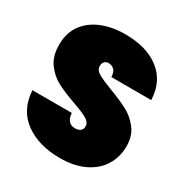

<svg xmlns="http://www.w3.org/2000/svg" viewBox="-167 -855 959 997"><g transform="rotate(30 312.5 -356.5)"><path d="M28 -227H264Q269 -166 318 -166Q336 -166 348.5 -174.5Q361 -183 361 -201Q361 -226 334 -241.5Q307 -257 250 -277Q182 -301 137.5 -324Q93 -347 61 -391Q29 -435 30 -504Q30 -573 65.5 -621.5Q101 -670 162.5 -695Q224 -720 301 -720Q431 -720 507.5 -660Q584 -600 588 -491H349Q348 -521 334 -534Q320 -547 300 -547Q286 -547 277 -537.5Q268 -528 268 -511Q268 -487 294.5 -471.5Q321 -456 379 -434Q446 -409 489.5 -386Q533 -363 565 -322Q597 -281 597 -219Q597 -154 565 -102.5Q533 -51 472 -22Q411 7 327 7Q200 7 117.5 -52.5Q35 -112 28 -227Z"/></g></svg>

Font: Poppins Black A&M
Style: Regular
Weight: 900
Designer: Ninad Kale (Devanagari), Jonny Pinhorn (Latin)
Foundry: Indian Type Foundry
Version: 4.004